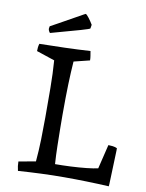

<svg xmlns="http://www.w3.org/2000/svg" viewBox="-92 -894 733 967"><g transform="rotate(10 275.0 -410.0)"><path d="M68 9Q62 -15 62 -38L149 -54Q154 -110 155.5 -167.5Q157 -225 157 -280Q157 -356 156.5 -430.5Q156 -505 151 -571L58 -602Q58 -612 59 -621Q60 -630 63 -640Q128 -641 193 -643Q258 -645 323 -649Q325 -637 327 -625.5Q329 -614 329 -602L248 -582Q244 -527 242 -464Q240 -401 240 -308Q240 -283 240.5 -240.5Q241 -198 242 -149.5Q243 -101 246 -57Q283 -57 325.5 -59Q368 -61 405.5 -65Q443 -69 464 -74L494 -198Q505 -198 516.5 -196.5Q528 -195 539 -190V-177L533 -7L532 6Q418 0 303 0Q245 0 185.5 2.5Q126 5 68 9ZM106 -703Q97 -714 97 -724L99 -736L139 -758L259 -825L267 -829Q272 -828 284 -812.5Q296 -797 306 -780L303 -761Q302 -758 257 -745Q212 -732 106 -703Z"/></g></svg>

Font: Labrada
Style: Regular
Weight: 400
Designer: Mercedes Jáuregui
Foundry: Omnibus-Type Team
Version: Version 1.000; ttfautohint (v1.8.4.7-5d5b)